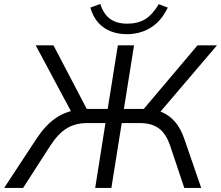

<svg xmlns="http://www.w3.org/2000/svg" viewBox="-52 -929 1092 949"><path d="M-31.6 0 129.2 -244.6Q171.6 -309 222.2 -344.5Q272.9 -379.9 340.2 -387.3L308.3 -361.3L124.4 -705H212.2L385.1 -374.7L367.7 -390.7H480.3L530.5 -705H610.5L560.4 -390.7H674.6L645.2 -374.7L924.3 -705H1020.5L727.6 -361.3L700.1 -387.3Q754.8 -380.5 795.3 -344.8Q835.8 -309 858.2 -244.6L942.6 0H858.9L789.7 -206.7Q769 -268.3 733.3 -294.5Q697.6 -320.7 639.8 -320.7H549.7L498.5 0H418.5L469.2 -320.7H379.1Q320.3 -320.7 277.2 -294.2Q234.1 -267.7 195.2 -206.7L62.1 0ZM574.7 -760Q531.7 -760 495.1 -774.3Q458.5 -788.7 432.7 -818.1Q406.9 -847.5 394.7 -891.5L443.8 -909.3Q459.8 -858.7 492.7 -835.3Q525.6 -812 576.6 -812Q629.1 -812 665 -833.7Q700.9 -855.4 732.7 -908.3L777.4 -891.5Q754.6 -843.9 722.8 -815Q691 -786.2 653.4 -773.1Q615.8 -760 574.7 -760Z"/></svg>

Font: Mulish ExtraLight
Style: Italic
Weight: 200
Italic angle: -9°
Designer: Vernon Adams
Foundry: Vernon Adams
Version: Version 3.603